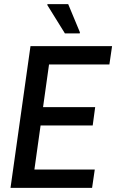

<svg xmlns="http://www.w3.org/2000/svg" viewBox="-20 -912 564 932"><path d="M31 0ZM31 0 128 -688H524L511 -599H218L189 -392H442L430 -303H177L147 -89H440L427 0ZM295 -750 210 -887V-892H311L368 -755L367 -750Z"/></svg>

Font: Assailand Medium
Style: Italic
Weight: 500
Italic angle: -8°
Designer: Hector Gatti with collaboration of the Omnibus-Type team
Foundry: Omnibus-Type
Version: Version 0.072;October 19, 2019;FontCreator 12.0.0.2547 64-bi